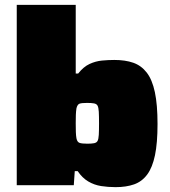

<svg xmlns="http://www.w3.org/2000/svg" viewBox="-20 -763 702 791"><path d="M456 8Q425 8 396.5 3.5Q368 -1 343.5 -15.5Q319 -30 300 -58H288L284 0H49V-743H292V-460H302Q324 -488 349 -499.5Q374 -511 400 -513.5Q426 -516 451 -516Q496 -516 529 -504.5Q562 -493 584.5 -464Q607 -435 618 -383.5Q629 -332 629 -252Q629 -174 618.5 -123.5Q608 -73 586.5 -44Q565 -15 532.5 -3.5Q500 8 456 8ZM340 -171Q357 -171 367.5 -173Q378 -175 382 -182.5Q386 -190 387 -207.5Q388 -225 388 -255Q388 -285 387 -302.5Q386 -320 382 -327.5Q378 -335 367.5 -337Q357 -339 339 -339Q317 -339 308 -336Q299 -333 295 -317Q293 -304 292.5 -289.5Q292 -275 292 -255Q292 -234 292.5 -219Q293 -204 295 -193Q298 -178 307.5 -174.5Q317 -171 340 -171Z"/></svg>

Font: Saira Expanded Black
Style: Regular
Weight: 900
Width: 7
Designer: Hector Gatti with collaboration of the Omnibus-Type team
Foundry: Omnibus-Type
Version: Version 1.101